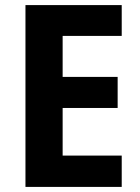

<svg xmlns="http://www.w3.org/2000/svg" viewBox="-20 -734 551 754"><path d="M458 0H80V-714H458V-593H226V-432H442V-310H226V-123H458Z"/></svg>

Font: Noto Sans SemiCondensed
Style: Bold
Weight: 700
Width: 4
Designer: Monotype Design Team
Foundry: Monotype Imaging Inc.
Version: Version 2.013; ttfautohint (v1.8.4.7-5d5b)